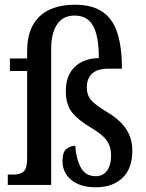

<svg xmlns="http://www.w3.org/2000/svg" viewBox="-20 -784 618 814"><path d="M386 10Q321 10 283 -20.5Q245 -51 245 -102Q245 -140 262 -153Q279 -166 299 -166Q303 -111 322.5 -74Q342 -37 387 -37Q416 -37 433.5 -60Q451 -83 451 -126Q451 -161 433.5 -187Q416 -213 367 -242Q314 -273 286.5 -306Q259 -339 259 -399Q259 -463 296 -499.5Q333 -536 399 -538Q399 -630 375 -674Q351 -718 296 -718Q247 -718 222 -680.5Q197 -643 197 -579V0H13V-44H39Q64 -44 79.5 -56Q95 -68 95 -114V-483H22V-536H95V-563Q95 -638 122 -682Q149 -726 194.5 -745Q240 -764 297 -764Q372 -764 416 -733Q460 -702 478.5 -641.5Q497 -581 497 -493H442Q393 -493 370.5 -472Q348 -451 348 -413Q348 -381 366 -360Q384 -339 432 -310Q487 -278 514 -238Q541 -198 541 -146Q541 -70 499.5 -30Q458 10 386 10Z"/></svg>

Font: Noto Serif Lao Condensed Medium
Style: Regular
Weight: 500
Width: 3
Designer: Monotype Design Team
Foundry: Monotype Imaging Inc.
Version: Version 2.003; ttfautohint (v1.8.4.7-5d5b)